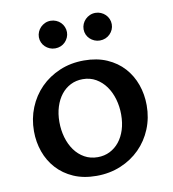

<svg xmlns="http://www.w3.org/2000/svg" viewBox="-83 -808 802 890"><g transform="rotate(-10 318.0 -362.5)"><path d="M300.3 9.8Q239.3 9.8 192.6 -10.7Q146 -31.2 114.3 -66.2Q82.5 -101.1 66.2 -147Q49.8 -192.9 49.8 -244.1Q49.8 -303.2 70.8 -354.7Q91.8 -406.2 129.6 -444.6Q167.5 -482.9 219.7 -505.1Q272 -527.3 334.5 -527.3Q395.5 -527.3 442.4 -506.8Q489.3 -486.3 521 -451.2Q552.7 -416 569.1 -369.9Q585.4 -323.7 585.4 -272.5Q585.4 -212.9 564.2 -161.4Q543 -109.9 504.9 -71.8Q466.8 -33.7 414.6 -12Q362.3 9.8 300.3 9.8ZM320.8 -74.7Q352.1 -74.7 377.9 -87.6Q403.8 -100.6 422.4 -123.8Q440.9 -147 451.2 -179.2Q461.4 -211.4 461.4 -250.5Q461.4 -288.6 451.4 -323.2Q441.4 -357.9 422.4 -384.5Q403.3 -411.1 376 -427Q348.6 -442.9 314 -442.9Q282.2 -442.9 256.3 -429.7Q230.5 -416.5 212.2 -393.1Q193.8 -369.6 183.6 -337.2Q173.3 -304.7 173.3 -266.1Q173.3 -227.5 183.3 -192.9Q193.4 -158.2 212.4 -131.8Q231.4 -105.5 258.8 -90.1Q286.1 -74.7 320.8 -74.7ZM147.9 -669.4Q147.9 -682.6 153.1 -694.6Q158.2 -706.5 167.2 -715.6Q176.3 -724.6 188.2 -730Q200.2 -735.4 214.4 -735.4Q228 -735.4 240.2 -730.2Q252.4 -725.1 261.2 -716.3Q270 -707.5 275.1 -695.6Q280.3 -683.6 280.3 -670.4Q280.3 -657.2 275.1 -645.5Q270 -633.8 261.2 -624.8Q252.4 -615.7 240.2 -610.6Q228 -605.5 213.9 -605.5Q200.2 -605.5 188.2 -610.6Q176.3 -615.7 167.2 -624.3Q158.2 -632.8 153.1 -644.5Q147.9 -656.2 147.9 -669.4ZM358.4 -669.4Q358.4 -682.6 363.5 -694.6Q368.7 -706.5 377.7 -715.6Q386.7 -724.6 398.9 -730Q411.1 -735.4 425.3 -735.4Q439 -735.4 450.9 -730.2Q462.9 -725.1 471.9 -716.3Q481 -707.5 486.1 -695.6Q491.2 -683.6 491.2 -670.4Q491.2 -657.2 486.1 -645.5Q481 -633.8 471.9 -624.8Q462.9 -615.7 450.7 -610.6Q438.5 -605.5 424.3 -605.5Q410.6 -605.5 398.7 -610.6Q386.7 -615.7 377.7 -624.3Q368.7 -632.8 363.5 -644.5Q358.4 -656.2 358.4 -669.4Z"/></g></svg>

Font: Proza Libre
Style: Medium
Weight: 500
Designer: Jasper de Waard
Foundry: Jasper de Waard
Version: Version 1.000; ttfautohint (v1.4.1.8-43bc)